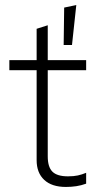

<svg xmlns="http://www.w3.org/2000/svg" viewBox="-20 -730 378 760"><path d="M232 -552 234 -700 282 -710 265 -552ZM241 10Q185 10 155 -18Q125 -46 125 -96V-452H17V-492H125V-616L169 -630V-492H321V-452H169V-111Q169 -69 187.5 -50.5Q206 -32 249 -32Q272 -32 288 -35.5Q304 -39 321 -46V-3Q302 4 282 7Q262 10 241 10Z"/></svg>

Font: Red Hat Display VF
Style: Regular
Weight: 300
Designer: Pentagram, MCKL
Foundry: Pentagram, MCKL
Version: Version 1.023